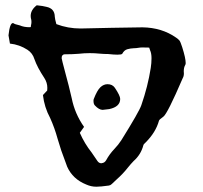

<svg xmlns="http://www.w3.org/2000/svg" viewBox="-20 -708 770 727"><path d="M363.8 -89.8 365.7 -90.3Q376 -91.3 381.8 -101.1Q394.5 -124.5 413.1 -144Q428.2 -159.7 439.5 -177.2Q507.3 -286.1 515.1 -309.6Q540 -381.3 550.8 -450.7Q553.7 -469.2 553.7 -487.3Q553.7 -506.3 548.3 -517.6L544.9 -527.8Q531.7 -527.8 519 -528.3Q511.2 -528.3 503.4 -526.9Q495.6 -525.4 486.8 -525.4Q473.6 -524.9 461.9 -521.5Q450.2 -518.1 442.9 -504.4Q440.4 -501 424.8 -501Q411.6 -501 389.6 -503.4Q373.5 -503.4 357.4 -504.9Q338.4 -506.8 319.8 -506.8Q298.8 -506.8 278.3 -504.4Q254.9 -502.4 227.5 -502.4Q221.2 -502.4 220.2 -501.5Q219.2 -500.5 218 -499.3Q216.8 -498 214.8 -497.1Q214.8 -495.6 214.1 -493.2Q213.4 -490.7 213.4 -487.8Q213.4 -484.4 227.5 -431.6Q240.7 -383.8 251.5 -336.4Q263.2 -277.3 298.3 -227.5L282.2 -205.1Q300.3 -164.1 326.7 -130.9Q338.4 -114.7 349.1 -98.1Q355 -89.8 363.8 -89.8ZM344.7 -1Q325.2 -1 306.6 -9.3Q255.4 -29.8 234.4 -76.7L211.9 -138.2Q204.6 -160.6 197.8 -183.6Q187 -223.1 169.9 -261.2Q147.9 -301.8 142.6 -348.1L158.7 -365.2L159.2 -375.5Q159.2 -395 147.9 -412.6Q121.1 -453.1 110.4 -483.9Q103.5 -506.8 84 -519.5Q53.7 -539.1 17.6 -543L12.2 -574.2Q17.1 -620.6 28.8 -620.6Q30.8 -620.6 33.2 -618.7Q35.6 -616.7 42.5 -615.2Q49.3 -613.8 55.2 -611.8Q70.8 -605 90.8 -605L96.7 -605.5Q96.7 -609.9 97.9 -614.7Q99.1 -619.6 99.1 -625L98.6 -632.3Q96.2 -640.1 96.2 -647.5Q96.2 -670.4 119.1 -688Q143.6 -685.5 155.8 -682.1Q187 -675.8 187.5 -644.5Q188 -636.2 193.4 -616.7Q236.8 -600.1 285.2 -600.1Q403.3 -603 519.5 -604.5Q592.8 -603.5 647 -565.4Q656.2 -559.1 658.2 -555.7Q659.2 -555.7 659.2 -555.2Q663.6 -549.3 669.9 -529.3Q683.1 -487.8 683.1 -469.2Q683.1 -464.8 681.6 -462.4Q675.8 -452.6 675.8 -438L676.3 -430.2Q676.3 -419.4 671.9 -412.1Q613.8 -276.9 598.4 -266.1Q583 -255.4 582 -251Q569.8 -207 531.7 -168.9Q523.4 -161.6 522.9 -158.2Q513.7 -122.6 485.8 -98.1Q474.6 -86.4 464.8 -74.2Q445.8 -49.8 421.4 -28.3Q412.1 -20 403.3 -11.2Q398.4 -6.3 392.1 -5.4Q360.4 -1 344.7 -1ZM368.7 -292Q355 -292 339.4 -308.6Q334 -314 334 -326.2Q334 -330.6 335 -333Q348.1 -366.7 360.4 -377.9Q372.6 -389.2 387.2 -389.2Q405.3 -389.2 414.6 -376Q435.1 -345.7 435.1 -333.5Q435.1 -303.7 393.6 -294.9Z"/></svg>

Font: Kurland
Style: Regular
Weight: 400
Designer: GGBot
Version: 0.22